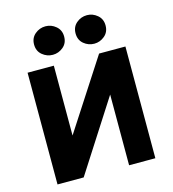

<svg xmlns="http://www.w3.org/2000/svg" viewBox="-133 -1053 1045 1162"><g transform="rotate(-15 389.0 -472.0)"><path d="M82.5 0V-700H247V-262.5L530.5 -700H695.5V0H531V-443L246.5 0ZM259 -765Q222.5 -765 193.5 -789Q164.5 -813 164.5 -854.5Q164.5 -895 193.2 -919.2Q222 -943.5 259 -943.5Q295.5 -943.5 324.2 -919.2Q353 -895 353 -854.5Q353 -813 324 -789Q295 -765 259 -765ZM519 -765Q482 -765 453.2 -789Q424.5 -813 424.5 -854.5Q424.5 -895 453 -919.2Q481.5 -943.5 519 -943.5Q555 -943.5 583.8 -919.2Q612.5 -895 612.5 -854.5Q612.5 -813 583.5 -789Q554.5 -765 519 -765Z"/></g></svg>

Font: Geologica
Style: Bold
Weight: 700
Designer: Sindre Bremnes, Frode Helland
Foundry: Monokrom Skriftforlag AS
Version: Version 1.010; ttfautohint (v1.8.4.7-5d5b);gftools[0.9.28]